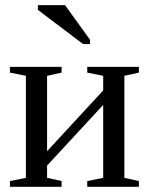

<svg xmlns="http://www.w3.org/2000/svg" viewBox="-20 -715 575 735"><path d="M79.1 -424.8 18.1 -437V-459H215.8V-437L160.2 -424.8V-136.2L375 -368.7V-424.8L314 -437V-459H511.7V-437L456.1 -424.8V-34.2L511.7 -22V0H314V-22L375 -34.2V-313.5L160.2 -81.1V-34.2L215.8 -22V0H18.1V-22L79.1 -34.2ZM297.9 -546.4 125 -677.2V-695.3H229L324.7 -562.5V-546.4Z"/></svg>

Font: Liberation Serif
Style: Regular
Weight: 400
Designer: Steve Matteson
Foundry: Ascender Corporation
Version: Version 2.1.5